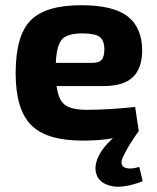

<svg xmlns="http://www.w3.org/2000/svg" viewBox="-20 -527 600 736"><path d="M514 113 527 168Q454 195 411.5 187Q369 179 354 151Q339 123 352 86Q366 45 413 3Q363 12 297 12Q158 12 99 -48Q40 -108 40 -246Q40 -391 97.5 -449Q155 -507 291 -507Q414 -507 469 -464.5Q524 -422 525 -335Q525 -266 489.5 -231.5Q454 -197 375 -197H197Q204 -143 229.5 -124.5Q255 -106 314 -106Q393 -106 498 -117L512 -25Q468 37 451 76Q438 105 457 114.5Q476 124 514 113ZM194 -286H334Q361 -286 370.5 -299Q380 -312 380 -337Q380 -372 362 -385.5Q344 -399 296 -399Q239 -399 218 -376.5Q197 -354 194 -286Z"/></svg>

Font: Exo 2.0
Style: Bold
Weight: 700
Designer: Natanael Gama
Version: Version 1.001;PS 001.001;hotconv 1.0.70;makeotf.lib2.5.58329